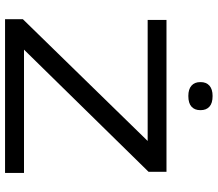

<svg xmlns="http://www.w3.org/2000/svg" viewBox="-71 -791 862 760"><g transform="rotate(90 360.0 -411.0)"><path d="M664.5 -75V0H56V-70.5L538 -564.5H59V-639H660V-568L176.5 -75ZM360 -725.5Q333 -725.5 319 -738Q305 -750.5 305 -772.5V-774.5Q305 -796.5 319 -809Q333 -821.5 360 -821.5Q388.5 -821.5 402.2 -809Q416 -796.5 416 -774.5V-772.5Q416 -750.5 402.2 -738Q388.5 -725.5 360 -725.5Z"/></g></svg>

Font: Anek Latin Expanded
Style: Regular
Weight: 400
Width: 7
Designer: Yesha Goshar
Foundry: Ek Type
Version: Version 1.003